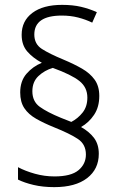

<svg xmlns="http://www.w3.org/2000/svg" viewBox="-20 -781 495 789"><path d="M63 -401Q63 -448 89 -478Q115 -508 152 -523Q115 -543 92 -569.5Q69 -596 69 -638Q69 -695 113 -728Q157 -761 235 -761Q279 -761 313 -753Q347 -745 378 -731L359 -688Q332 -701 301 -709Q270 -717 234 -717Q121 -717 121 -639Q121 -600 152 -580Q183 -560 241 -536Q284 -518 317 -499Q350 -480 369 -453.5Q388 -427 388 -387Q388 -341 366.5 -309Q345 -277 313 -259Q347 -240 366.5 -214Q386 -188 386 -149Q386 -86 338 -49Q290 -12 203 -12Q156 -12 118 -21Q80 -30 54 -43V-94Q84 -78 123.5 -67Q163 -56 204 -56Q272 -56 302.5 -81.5Q333 -107 333 -146Q333 -188 300 -210Q267 -232 202 -258Q160 -275 128.5 -293Q97 -311 80 -336.5Q63 -362 63 -401ZM113 -406Q113 -364 143.5 -342Q174 -320 230 -297L273 -280Q300 -294 319.5 -318.5Q339 -343 339 -380Q339 -422 306.5 -448Q274 -474 197 -502Q163 -492 138 -468.5Q113 -445 113 -406Z"/></svg>

Font: Noto Sans Georgian SemiCondensed Light
Style: Regular
Weight: 300
Width: 4
Designer: Monotype Design Team, Akaki Razmadze
Foundry: Google LLC
Version: Version 2.005; ttfautohint (v1.8.4.7-5d5b)